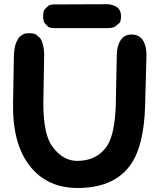

<svg xmlns="http://www.w3.org/2000/svg" viewBox="-20 -895 777 934"><path d="M567.9 -701.2Q549.3 -673.8 548.3 -631.8L543.5 -394.5Q540 -243.2 500 -184.1Q452.6 -113.8 358.4 -112.3Q285.2 -111.3 233.4 -184.1Q192.9 -240.2 190.9 -379.4Q190.9 -392.6 190.9 -399.9L194.8 -627.4Q194.8 -656.7 188 -680.7Q181.6 -703.6 173.3 -711.2Q165 -718.8 156.5 -726.1Q147.9 -733.4 122.1 -733.4Q101.6 -733.4 94.2 -728.8Q86.9 -724.1 79.6 -719.5Q72.3 -714.8 68.1 -706.5Q64 -698.2 59.6 -689.9Q55.2 -681.6 51.3 -661.1Q47.9 -642.6 47.4 -615.7L43.5 -393.1Q40 -194.8 126 -86.4Q210 19 356.4 19.5Q525.9 20 607.4 -83Q680.7 -175.8 686 -383.3L692.4 -620.6Q693.8 -668 676.3 -697.3Q658.2 -726.6 620.6 -727.1Q585.9 -727.5 567.9 -701.2ZM248 -873.5Q221.7 -873.5 213.9 -865.7Q206.1 -857.9 198 -849.9Q189.9 -841.8 189.9 -815.4Q189.9 -790.5 197.5 -782.5Q205.1 -774.4 212.4 -766.4Q219.7 -758.3 244.6 -758.3H501Q530.3 -758.3 540 -766.1Q549.8 -773.9 559.3 -781.5Q568.8 -789.1 568.8 -816.9Q568.8 -845.2 548.8 -859.9Q528.8 -874.5 498.5 -874.5Z"/></svg>

Font: Comic Relief
Style: Bold
Weight: 700
Designer: Jeff Davis
Foundry: Loudifier
Version: Version 1.200; ttfautohint (v1.8.4.7-5d5b)